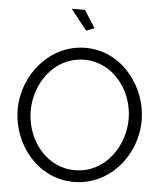

<svg xmlns="http://www.w3.org/2000/svg" viewBox="-60 -970 872 1027"><g transform="rotate(5 375.5 -456.0)"><path d="M283 -917 370 -807 414 -824 354 -917ZM42 -355C42 -173 177 5 375 5C565 5 708 -165 708 -354C708 -532 574 -715 376 -715C186 -715 42 -544 42 -355ZM375 -58C219 -58 112 -201 112 -355C112 -502 214 -651 375 -651C529 -651 638 -509 638 -355C638 -209 536 -58 375 -58Z"/></g></svg>

Font: FIGSv2-sans-serif
Style: Regular
Weight: 400
Designer: Matt McInerney, Pablo Impallari, Rodrigo Fuenzalida,Mirko Velimirovic
Foundry: Matt McInerney, Pablo Impallari, Rodrigo Fuenzalida
Version: Version 4.021;hotconv 1.0.109;makeotfexe 2.5.65596